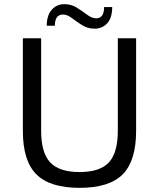

<svg xmlns="http://www.w3.org/2000/svg" viewBox="-20 -884 765 924"><path d="M90 -254V-700H178V-254Q178 -149 221.5 -102.5Q265 -56 363 -56Q461 -56 504 -102.5Q547 -149 547 -254V-700H635V-254Q635 -110 570.5 -45Q506 20 363 20Q220 20 155 -45Q90 -110 90 -254ZM205 -760Q205 -810 229 -837Q253 -864 290 -864Q323 -864 350 -847Q377 -830 399.5 -813Q422 -796 443 -796Q481 -796 481 -850H520Q520 -799 496.5 -772.5Q473 -746 435 -746Q402 -746 375 -763Q348 -780 326 -797Q304 -814 283 -814Q244 -814 244 -760Z"/></svg>

Font: Fivo Sans
Style: Regular
Weight: 400
Designer: Alexander Slobzheninov
Foundry: Alexander Slobzheninov
Version: 1.0